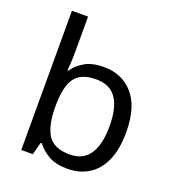

<svg xmlns="http://www.w3.org/2000/svg" viewBox="-139 -868 893 985"><g transform="rotate(20 307.5 -375.0)"><path d="M173 -575Q173 -541 171.5 -511.5Q170 -482 168 -465H173Q196 -499 236 -522Q276 -545 339 -545Q439 -545 499.5 -475.5Q560 -406 560 -268Q560 -176 532.5 -114Q505 -52 455 -21Q405 10 339 10Q276 10 236 -13Q196 -36 173 -68H166L148 0H85V-760H173ZM324 -472Q267 -472 234 -450.5Q201 -429 187 -384.5Q173 -340 173 -271V-267Q173 -168 205.5 -115.5Q238 -63 326 -63Q398 -63 433.5 -116Q469 -169 469 -269Q469 -370 433.5 -421Q398 -472 324 -472Z"/></g></svg>

Font: ing115
Style: Regular
Weight: 400
Designer: Monotype Design Team
Foundry: Monotype Imaging Inc.
Version: Version 2.013